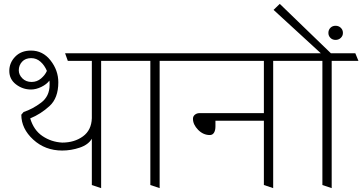

<svg xmlns="http://www.w3.org/2000/svg" viewBox="-20 -955 1870 991"><path d="M454 -345V-641H330L316 -680H624L640 -641H502V16L454 0V-239Q436 -208 391.5 -193Q347 -178 301 -178Q213 -178 151.5 -234.5Q90 -291 90 -363L102 -377Q148 -392 192 -425Q236 -458 236 -517Q236 -522 236 -528Q236 -534 235 -539Q221 -520 193.5 -506.5Q166 -493 140 -493Q97 -493 62.5 -519.5Q28 -546 28 -589Q28 -631 58.5 -662.5Q89 -694 140 -694Q201 -694 241 -643Q281 -592 281 -530Q281 -449 235.5 -407.5Q190 -366 136 -344Q154 -283 199.5 -252.5Q245 -222 301 -219Q364 -219 408 -251Q452 -283 454 -345ZM77 -592Q77 -569 95.5 -550.5Q114 -532 143 -532Q171 -532 192 -550Q213 -568 222 -589Q210 -618 189 -636.5Q168 -655 141 -655Q111 -655 94 -636.5Q77 -618 77 -592Z M756 0V-641H632L618 -680H926L942 -641H804V16Z M1342 0V-332H1092V-303Q1092 -282 1084.5 -270Q1077 -258 1063 -258Q1029 -258 1002.5 -285Q976 -312 976 -342Q976 -355 986 -363Q996 -371 1009 -371H1342V-641H934L920 -680H1512L1528 -641H1390V16Z M1644 0V-641H1520L1506 -680H1636L1392 -904L1424 -935L1688 -680H1814L1830 -641H1692V16ZM1712 -749Q1696 -749 1685.5 -759.5Q1675 -770 1675 -785Q1675 -801 1685.5 -811.5Q1696 -822 1712 -822Q1728 -822 1739 -811.5Q1750 -801 1750 -785Q1750 -770 1739 -759.5Q1728 -749 1712 -749Z"/></svg>

Font: Palanquin Thin
Style: Regular
Weight: 250
Designer: Pria Ravichandran
Version: Version 1.001